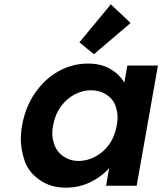

<svg xmlns="http://www.w3.org/2000/svg" viewBox="-20 -856 748 885"><path d="M346 -661 491 -836 582 -750 413 -606ZM82 -279Q97 -363 142 -428Q187 -493 250.5 -528Q314 -563 385 -563Q447 -563 489 -538Q531 -513 553 -475L567 -554H708L610 0H469L483 -81Q449 -42 397 -16.5Q345 9 283 9Q213 9 162 -27Q111 -63 93.5 -115Q76 -167 76 -213Q76 -245 82 -279ZM518 -277Q522 -297 522 -315Q522 -343 511 -372Q500 -401 469.5 -420.5Q439 -440 400 -440Q361 -440 324.5 -421Q288 -402 261 -365.5Q234 -329 225 -279Q221 -259 221 -242Q221 -214 232.5 -184Q244 -154 274 -134Q304 -114 342 -114Q381 -114 418.5 -133.5Q456 -153 482.5 -189.5Q509 -226 518 -277Z"/></svg>

Font: Fz Poppins SemBd
Style: Italic
Weight: 600
Italic angle: -10°
Designer: Ninad Kale (Devanagari), Jonny Pinhorn (Latin)
Foundry: Indian Type Foundry
Version: Vit hóa bi Vntype.Com & FontZin.Com